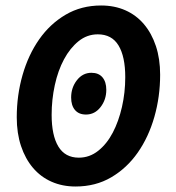

<svg xmlns="http://www.w3.org/2000/svg" viewBox="-20 -667 640 699"><path d="M255 12Q207 12 167.5 -5.5Q128 -23 100 -56Q72 -89 56.5 -135.5Q41 -182 41 -240Q41 -320 62 -393.5Q83 -467 122.5 -523.5Q162 -580 219 -613.5Q276 -647 348 -647Q397 -647 436.5 -629.5Q476 -612 504 -579Q532 -546 547.5 -499.5Q563 -453 563 -395Q563 -315 542 -241.5Q521 -168 481.5 -111.5Q442 -55 385 -21.5Q328 12 255 12ZM267 -93Q306 -93 337.5 -118Q369 -143 390.5 -184Q412 -225 424 -277.5Q436 -330 436 -386Q436 -461 411.5 -501.5Q387 -542 336 -542Q297 -542 266 -517Q235 -492 213 -451Q191 -410 179.5 -357Q168 -304 168 -249Q168 -174 192.5 -133.5Q217 -93 267 -93ZM293 -250Q267 -250 253 -266.5Q239 -283 239 -312Q239 -348 260 -375Q281 -402 313 -402Q339 -402 353 -385.5Q367 -369 367 -340Q367 -304 346 -277Q325 -250 293 -250Z"/></svg>

Font: Source Code Pro
Style: Bold Italic
Weight: 700
Italic angle: -11°
Monospace: yes
Designer: Paul D. Hunt, Teo Tuominen
Foundry: Adobe Systems Incorporated
Version: Version 1.050;PS 1.000;hotconv 16.6.51;makeotf.lib2.5.65220